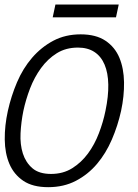

<svg xmlns="http://www.w3.org/2000/svg" viewBox="-31 -796 596 828"><path d="M491.2 -317.9Q477.1 -253.9 451.4 -194.3Q425.8 -134.8 387.5 -89.4Q349.1 -43.9 296.6 -16.4Q244.1 11.2 176.8 11.2Q109.9 11.2 69.3 -16.4Q28.8 -43.9 9.5 -89.4Q-9.8 -134.8 -10.5 -194.3Q-11.2 -253.9 2.9 -317.9Q17.1 -381.8 42.5 -441.4Q67.9 -501 107.4 -546.9Q147 -592.8 199 -620.4Q251 -647.9 316.9 -647.9Q382.8 -647.9 423.8 -620.4Q464.8 -592.8 483.9 -546.9Q502.9 -501 503.9 -441.4Q504.9 -381.8 491.2 -317.9ZM423.8 -317.9Q437 -380.9 436 -431.4Q435.1 -481.9 419.9 -517.6Q404.8 -553.2 376 -572Q347.2 -590.8 305.2 -590.8Q252.9 -590.8 213.9 -566.4Q174.8 -542 146 -502.4Q117.2 -462.9 98.6 -414.6Q80.1 -366.2 69.8 -317.9Q60.1 -270 57.6 -221.4Q55.2 -172.9 67.6 -134Q80.1 -95.2 108.6 -70.6Q137.2 -45.9 189 -45.9Q241.2 -45.9 280.5 -70.6Q319.8 -95.2 348.4 -134Q377 -172.9 395.5 -221.4Q414.1 -270 423.8 -317.9ZM469.2 -721.2H196.3L208 -776.4H481Z"/></svg>

Font: Anonymous Pro
Style: Italic
Weight: 400
Italic angle: -12°
Monospace: yes
Designer: Mark Simonson
Version: Version 1.003